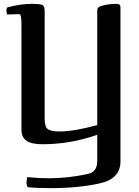

<svg xmlns="http://www.w3.org/2000/svg" viewBox="-20 -733 717 993"><path d="M121 183Q178 189 233 189Q330 189 433 167Q484 157 483 97V-36Q344 13 199 13Q143 13 117 -5Q91 -23 91 -63V-605Q91 -660 80 -660L17 -658Q13 -666 13 -677Q13 -685 16 -694Q83 -713 144 -713Q190 -713 201 -706Q212 -699 211 -670V-118Q211 -78 227 -65.5Q243 -53 289 -53Q361 -53 483 -86V-680Q483 -695 500 -701Q536 -713 585 -713Q603 -713 603 -695V102Q603 193 493 216Q383 240 241 240Q169 240 123 235Q117 224 117 210Q117 198 121 183Z"/></svg>

Font: Federant
Style: Medium
Weight: 500
Designer: Cyreal (www.cyreal.org)
Foundry: Cyreal (www.cyreal.org)
Version: Version 1.010